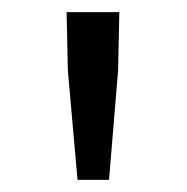

<svg xmlns="http://www.w3.org/2000/svg" viewBox="-20 -790 309 317"><path d="M108 -493H160L175 -674L177 -770H90L92 -674Z"/></svg>

Font: Noto Sans JP DemiLight
Style: Regular
Weight: 350
Designer: Ryoko NISHIZUKA 西塚涼子 (kana, bopomofo & ideographs); Paul D. Hunt (Latin, Greek & Cyrillic); Sandoll Communications 산돌커뮤니
Foundry: Adobe
Version: Version 2.004;hotconv 1.0.118;makeotfexe 2.5.65603